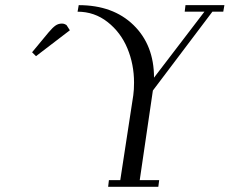

<svg xmlns="http://www.w3.org/2000/svg" viewBox="-20 -722 887 742"><path d="M104 -520 168 -597.2Q183.6 -615.7 194.6 -623.3Q205.6 -630.9 219.2 -630.9Q224.6 -630.9 229.2 -629.2Q233.9 -627.4 235.8 -626L237.8 -624L250 -605L119.1 -504.9ZM279.8 -676.8 284.2 -702.1Q417 -702.1 496.1 -625Q575.2 -547.9 575.2 -421.9L770 -676.8H693.8L696.8 -702.1H847.2L842.8 -676.8H800.8L570.8 -372.1L520 -25.9H595.2L591.8 0H397.9L400.9 -25.9H444.8L495.1 -354Q498 -375 498 -402.8Q498 -473.1 472.4 -534.9Q446.8 -596.7 396 -636.7Q345.2 -676.8 279.8 -676.8Z"/></svg>

Font: Dehuti
Style: Italic
Weight: 400
Version: Version 1.2